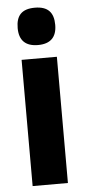

<svg xmlns="http://www.w3.org/2000/svg" viewBox="-55 -804 370 835"><g transform="rotate(-5 130.0 -386.0)"><path d="M130 -772C73 -772 48 -745 48 -690C48 -636 76 -609 130 -609C184 -609 212 -636 212 -690C212 -744 187 -772 130 -772ZM207 -551H53V0H207Z"/></g></svg>

Font: Noto Sans Bengali ExtraCondensed ExtraBold
Style: Regular
Weight: 800
Width: 2
Designer: Joana Ranito - Universal Thirst; Jelle Bosma - Monotype Design Team
Foundry: Universal Thirst ehf.
Version: Version 3.000